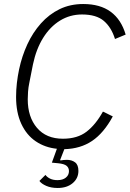

<svg xmlns="http://www.w3.org/2000/svg" viewBox="-20 -730 645 955"><path d="M370 120Q370 157 341.5 181Q313 205 267 205Q234 205 210 194.5Q186 184 176 170L206 140Q214 151 229 158.5Q244 166 266 166Q292 166 307.5 153.5Q323 141 323 121Q323 105 311.5 95Q300 85 269 82L238 79L263 10Q204 4 158 -27Q112 -58 86 -114Q60 -170 60 -248Q60 -283 64 -317.5Q68 -352 75 -385Q89 -451 116 -509.5Q143 -568 183.5 -613.5Q224 -659 276.5 -684.5Q329 -710 394 -710Q478 -710 530.5 -671.5Q583 -633 605 -558L552 -536Q534 -594 496.5 -626Q459 -658 388 -658Q328 -658 278.5 -627.5Q229 -597 194.5 -541.5Q160 -486 144 -410L126 -319Q121 -295 119.5 -274Q118 -253 118 -236Q118 -148 164 -94Q210 -40 293 -40Q365 -40 410.5 -75Q456 -110 492 -175L541 -151Q496 -68 438 -29Q380 10 300 12L279 66L281 68Q287 67 295 66Q303 65 312 65Q337 65 353.5 77.5Q370 90 370 120Z"/></svg>

Font: IBM Plex Sans Light
Style: Italic
Weight: 300
Italic angle: -11.31°
Designer: Mike Abbink, Paul van der Laan, Pieter van Rosmalen
Foundry: Bold Monday
Version: Version 3.201